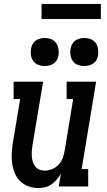

<svg xmlns="http://www.w3.org/2000/svg" viewBox="-20 -943 540 971"><path d="M173 8Q147 8 123 -1Q99 -10 81.5 -27.5Q64 -45 54.5 -68Q45 -91 41.5 -116.5Q38 -142 39.5 -168.5Q41 -195 45 -221L82 -442H49V-530H198L144 -207Q142 -193 141 -178.5Q140 -164 141 -150.5Q142 -137 146 -124Q150 -111 158.5 -100.5Q167 -90 179.5 -85Q192 -80 207 -80Q225 -80 244 -88Q263 -96 276.5 -110.5Q290 -125 297 -143.5Q304 -162 307 -181L350 -442H317V-530H466L393 -88H426V0H277L288 -65Q279 -49 267 -35Q255 -21 240 -10.5Q225 0 207.5 4Q190 8 173 8ZM406 -609Q389 -609 373.5 -615Q358 -621 348.5 -634Q339 -647 336.5 -663.5Q334 -680 337 -697Q339 -709 345 -720Q351 -731 361 -738Q371 -745 383 -748Q395 -751 406 -751Q423 -751 438.5 -745Q454 -739 463.5 -726Q473 -713 475.5 -696.5Q478 -680 476 -663Q474 -651 468 -640Q462 -629 451.5 -622Q441 -615 429.5 -612Q418 -609 406 -609ZM206 -609Q189 -609 173.5 -615Q158 -621 148.5 -634Q139 -647 136.5 -663.5Q134 -680 137 -697Q139 -709 145 -720Q151 -731 161 -738Q171 -745 183 -748Q195 -751 206 -751Q223 -751 238.5 -745Q254 -739 263.5 -726Q273 -713 275.5 -696.5Q278 -680 276 -663Q274 -651 268 -640Q262 -629 251.5 -622Q241 -615 229.5 -612Q218 -609 206 -609ZM190 -847V-923H490V-847Z"/></svg>

Font: Iosevka Curly Slab SmBdObl
Style: Regular
Weight: 600
Italic angle: -9°
Monospace: yes
Designer: Belleve Invis
Foundry: Belleve Invis
Version: Version 11.0.0; ttfautohint (v1.8.3)